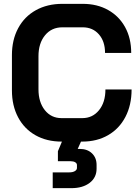

<svg xmlns="http://www.w3.org/2000/svg" viewBox="-20 -728 728 998"><path d="M401 8 384 46H394Q434 46 458 69Q482 92 482 129V149Q482 195 446 222.5Q410 250 351 250H254V168H340Q358 168 369 161.5Q380 155 380 145V130Q380 121 371 115.5Q362 110 347 110H281V58L302 8H300Q223 8 164.5 -25Q106 -58 74 -118.5Q42 -179 42 -258V-442Q42 -521 74.5 -581.5Q107 -642 166.5 -675Q226 -708 304 -708H410Q485 -708 542 -676Q599 -644 630.5 -586.5Q662 -529 662 -453H526Q526 -513 494 -549.5Q462 -586 410 -586H304Q248 -586 214 -544.5Q180 -503 180 -436V-264Q180 -197 213 -155.5Q246 -114 300 -114H408Q461 -114 494.5 -155Q528 -196 528 -263H664Q664 -182 632 -120.5Q600 -59 542 -25.5Q484 8 408 8Z"/></svg>

Font: Stavian Bold
Style: Bold
Weight: 700
Version: Version 1.000; ttfautohint (v1.6)